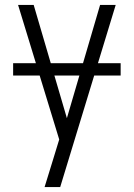

<svg xmlns="http://www.w3.org/2000/svg" viewBox="-20 -540 540 775"><path d="M160 215Q168 188 176.5 161.5Q185 135 193 108L219 23L53 -520H116L250 -63L384 -520H447L223 215ZM33 -235V-285H467V-235Z"/></svg>

Font: Iosevka Light
Style: Regular
Weight: 300
Monospace: yes
Designer: Belleve Invis
Foundry: Belleve Invis
Version: Version 32.5.0; ttfautohint (v1.8.4)